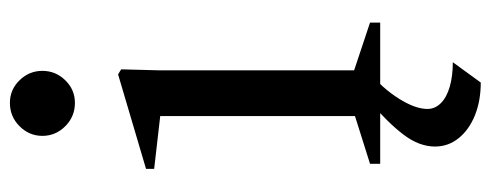

<svg xmlns="http://www.w3.org/2000/svg" viewBox="-314 -454 967 378"><g transform="rotate(-90 169.0 -265.5)"><path d="M35 -20 146 -55 129 -32V-451L147 -431L25 -445V-461L211 -516L221 -510L219 -434V-33L202 -57L313 -20V0H35ZM90 -665Q90 -691 109 -710Q128 -729 155 -729Q181 -729 199.5 -710Q218 -691 218 -665Q218 -639 199.5 -620Q181 -601 155 -601Q128 -601 109 -620Q90 -639 90 -665ZM69 108Q69 77 92 46.5Q115 16 158 -21H215Q184 4 163.5 36.5Q143 69 143 93Q143 108 154.5 119.5Q166 131 187 137Q208 143 235 143L195 198Q159 198 130.5 186.5Q102 175 85.5 154.5Q69 134 69 108Z"/></g></svg>

Font: Wittgenstein
Style: Regular
Weight: 400
Designer: Jörg Drees
Foundry: Jörg Drees
Version: Version 1.003;Glyphs 3.1.2 (3151)